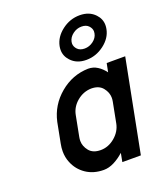

<svg xmlns="http://www.w3.org/2000/svg" viewBox="-135 -818 783 914"><g transform="rotate(-20 256.5 -361.5)"><path d="M383.8 -286.1Q385.7 -295.9 385.7 -305.2Q385.7 -332 366.5 -356Q347.2 -379.9 308.1 -379.9Q268.1 -378.9 235.8 -352.1Q203.6 -325.2 196.3 -286.1L176.3 -182.6Q174.3 -172.4 174.3 -163.1Q174.3 -136.2 193.4 -112.5Q212.4 -88.9 251.5 -88.9Q290.5 -88.9 323.2 -116.2Q356 -143.6 363.8 -182.6ZM419.4 -468.8H513.2L421.9 0H328.1L336.4 -43.9Q311.5 -21.5 285.2 -8.3Q258.8 4.9 233.4 4.9Q181.6 4.9 144 -20.5Q106.4 -45.9 89.4 -88.4Q78.6 -114.7 78.6 -145Q78.6 -163.1 82.5 -182.6L102.5 -286.1Q120.1 -365.7 183.3 -418.7Q246.6 -471.7 326.7 -473.6Q352.1 -473.6 373 -460.4Q394 -447.3 410.6 -424.8ZM413.1 -621.1Q414.1 -626 414.1 -630.9Q414.1 -646 401.6 -659.4Q389.2 -672.9 365.2 -672.9Q341.3 -672.9 321.3 -657.7Q301.3 -642.6 296.9 -621.1Q295.9 -616.2 295.9 -612.3Q295.9 -596.2 308.6 -582.8Q321.3 -569.3 345.2 -569.3Q369.1 -569.3 389.2 -584.5Q409.2 -599.6 413.1 -621.1ZM375.5 -726.6Q424.3 -726.6 453.1 -695.8Q475.6 -671.9 475.6 -640.6Q475.6 -631.3 473.6 -621.1Q465.3 -577.6 424.3 -546.6Q383.3 -515.6 334.5 -515.6Q285.2 -515.6 256.8 -546.9Q234.4 -570.8 234.4 -602.1Q234.4 -611.3 236.3 -621.1Q245.1 -664.6 285.6 -695.6Q326.2 -726.6 375.5 -726.6Z"/></g></svg>

Font: Lambda
Style: Italic
Weight: 400
Italic angle: -11°
Designer: GGBotNet
Version: 0.22